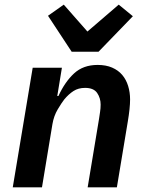

<svg xmlns="http://www.w3.org/2000/svg" viewBox="-20 -808 640 828"><path d="M289 -585 187 -740 255 -788 357 -672 492 -788 553 -738 405 -585ZM35 0 121 -516H247L227 -394H232Q260 -455 299.5 -491.5Q339 -528 401 -528Q437 -528 463.5 -516.5Q490 -505 507 -485Q524 -465 532.5 -437.5Q541 -410 541 -379Q541 -342 531 -283L484 0H358L407 -295Q409 -309 411.5 -325Q414 -341 414 -357Q414 -385 399 -407Q384 -429 347 -429Q318 -429 297 -415.5Q276 -402 257 -379Q246 -365 229 -336.5Q212 -308 206 -272L161 0Z"/></svg>

Font: IBM Plex Mono SemiBold
Style: Italic
Weight: 600
Italic angle: -9°
Monospace: yes
Designer: Mike Abbink, Paul van der Laan, Pieter van Rosmalen
Foundry: Bold Monday
Version: Version 2.3